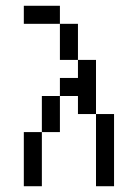

<svg xmlns="http://www.w3.org/2000/svg" viewBox="-20 -645 478 665"><path d="M187.5 -625V-562.5H62.5V-625ZM250 -562.5V-437.5H187.5V-562.5ZM312.5 -250H250V-312.5H187.5V-375H250V-437.5H312.5ZM125 -312.5H187.5V-187.5H125ZM312.5 -250H375V0H312.5ZM62.5 -187.5H125V0H62.5Z"/></svg>

Font: Sudo Light
Style: Regular
Weight: 300
Monospace: yes
Designer: Jens Kutilek
Foundry: Jens Kutilek
Version: Version 0.040